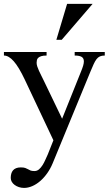

<svg xmlns="http://www.w3.org/2000/svg" viewBox="-20 -738 570 978"><path d="M294.4 -535.2H267.1L321.8 -718.3H451.7ZM106 -333Q75.7 -397 50 -426Q24.4 -455.1 0 -455.1V-473.1H217.3V-455.1Q200.2 -455.1 190.2 -451.9Q180.2 -448.7 174.8 -443.6Q169.4 -438.5 168 -431.9Q166.5 -425.3 166.5 -418.5Q166.5 -409.7 169.9 -399.2Q173.3 -388.7 178.7 -377Q184.1 -365.2 190.4 -352.8Q196.8 -340.3 203.1 -327.1L296.4 -133.3L393.1 -374.5Q399.9 -391.1 403.6 -403.6Q407.2 -416 407.2 -425.3Q407.2 -441.4 396 -448.2Q384.8 -455.1 360.4 -455.1V-473.1H513.7V-455.1Q498.5 -455.1 488.8 -450.7Q479 -446.3 471.4 -436.3Q463.9 -426.3 456.8 -410.6Q449.7 -395 440.4 -372.6L248.5 93.3Q236.8 121.6 220.2 144.8Q203.6 168 184.3 184.6Q165 201.2 144 210.2Q123 219.2 102.5 219.2Q88.9 219.2 76.4 215.1Q64 210.9 54.7 204.1Q45.4 197.3 40 188Q34.7 178.7 34.7 168.5Q34.7 156.7 37.4 147Q40 137.2 46.1 129.9Q52.2 122.6 62 118.7Q71.8 114.7 85.9 114.7Q101.1 114.7 108.9 117.7Q116.7 120.6 122.6 124Q128.4 127.4 135.3 130.4Q142.1 133.3 155.3 133.3Q168.5 133.3 178.5 124.8Q188.5 116.2 196.5 103.5Q204.6 90.8 210.9 76.2Q217.3 61.5 223.1 49.3L252 -23.4Z"/></svg>

Font: Khmer Busra Bunong
Style: Regular
Weight: 400
Designer: D. Kanjahn
Version: Version 7.100; 2014